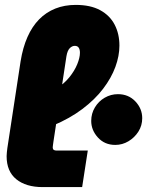

<svg xmlns="http://www.w3.org/2000/svg" viewBox="-20 -763 610 783"><path d="M154 0Q86 0 46.5 -32Q7 -64 7 -126Q7 -134 8 -142Q9 -150 10 -159L64 -513Q73 -569 92 -612Q111 -655 139.5 -684Q168 -713 205.5 -728Q243 -743 289 -743Q349 -743 388.5 -721.5Q428 -700 447.5 -662.5Q467 -625 467 -577Q467 -535 450.5 -490Q434 -445 400.5 -401Q367 -357 316 -318.5Q265 -280 196 -251L211 -403Q241 -421 262.5 -447.5Q284 -474 295 -501Q306 -528 306 -548Q306 -561 301 -568.5Q296 -576 285 -576Q274 -576 264.5 -566.5Q255 -557 251 -534L198 -186Q197 -177 196 -171.5Q195 -166 195 -162Q195 -155 199 -152Q203 -149 210 -149H338L315 0ZM450 -172Q407 -172 379.5 -202Q352 -232 352 -270Q352 -300 367 -325Q382 -350 407 -364.5Q432 -379 461 -379Q504 -379 532 -349.5Q560 -320 560 -281Q560 -251 544.5 -226.5Q529 -202 504 -187Q479 -172 450 -172Z"/></svg>

Font: MuseoModerno Black
Style: Italic
Weight: 900
Italic angle: -9°
Designer: Pablo Cosgaya, Héctor Gatti, Marcela Romero, and the Authors of The MuseoModerno Project.
Foundry: Omnibus-Type Team
Version: Version 1.003